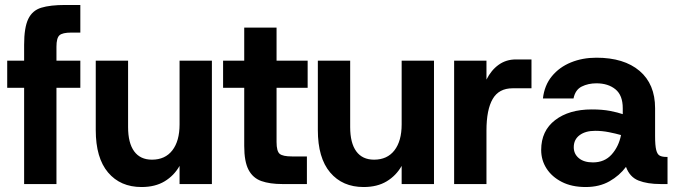

<svg xmlns="http://www.w3.org/2000/svg" viewBox="-20 -740 2719 772"><path d="M77 0V-387H9V-496H77V-560Q77 -629 93.5 -663.5Q110 -698 146 -709Q182 -720 242 -720H303V-609H267Q231 -609 219 -598Q207 -587 207 -552V-496H303V-387H207V0Z M549 12Q464 12 414.5 -46.5Q365 -105 365 -217V-496H495V-229Q495 -165 519.5 -131.5Q544 -98 591 -98Q644 -98 673 -135.5Q702 -173 702 -240V-496H832V0H702V-73Q680 -34 642 -11Q604 12 549 12Z M1115 0Q1065 0 1031 -12Q997 -24 979.5 -57Q962 -90 962 -153V-387H877V-496H962V-629H1092V-496H1217V-387H1092V-169Q1092 -132 1104.5 -121.5Q1117 -111 1154 -111H1214V0Z M1442 12Q1357 12 1307.5 -46.5Q1258 -105 1258 -217V-496H1388V-229Q1388 -165 1412.5 -131.5Q1437 -98 1484 -98Q1537 -98 1566 -135.5Q1595 -173 1595 -240V-496H1725V0H1595V-73Q1573 -34 1535 -11Q1497 12 1442 12Z M1806 0V-496H1936V-420Q1955 -458 1985 -479.5Q2015 -501 2054 -501H2117V-385H2041Q1986 -385 1961 -342Q1936 -299 1936 -215V0Z M2335 12Q2279 12 2239 -8.5Q2199 -29 2177.5 -62.5Q2156 -96 2156 -137Q2156 -214 2212 -257Q2268 -300 2359 -300Q2402 -300 2433 -294Q2464 -288 2484 -281V-305Q2484 -357 2454.5 -381Q2425 -405 2378 -405Q2345 -405 2319 -392Q2293 -379 2286 -344H2163Q2169 -397 2199 -433.5Q2229 -470 2275.5 -489Q2322 -508 2378 -508Q2489 -508 2551.5 -455Q2614 -402 2614 -305V-193Q2614 -155 2618.5 -137Q2623 -119 2633 -114Q2643 -109 2660 -109H2664V0H2636Q2583 0 2547.5 -14Q2512 -28 2497 -69Q2471 -34 2430.5 -11Q2390 12 2335 12ZM2364 -87Q2411 -87 2439.5 -119Q2468 -151 2477 -197Q2456 -203 2428.5 -208.5Q2401 -214 2373 -214Q2334 -214 2310.5 -196.5Q2287 -179 2287 -148Q2287 -121 2307.5 -104Q2328 -87 2364 -87Z"/></svg>

Font: HostGroteskBold
Style: Bold
Weight: 700
Designer: Doukan Karapınar based on Poppins by Indian Type Foundry, Jonny Pinhorn
Foundry: Element Type
Version: Version 1.001; ttfautohint (v1.8.4.7-5d5b)